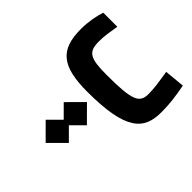

<svg xmlns="http://www.w3.org/2000/svg" viewBox="-184 -489 955 955"><g transform="rotate(45 293.0 -12.0)"><path d="M248.5 3.9C521.5 3.9 581.1 -63.5 581.1 -185.1C581.1 -246.1 574.7 -288.6 562.5 -354L455.6 -343.8C465.8 -280.3 471.7 -245.1 471.7 -204.6C471.7 -141.1 439 -123.5 258.3 -123.5C139.2 -123.5 111.8 -139.6 111.8 -214.4C111.8 -251.5 116.7 -278.8 125 -330.6H26.4C14.2 -294.4 4.9 -244.6 4.9 -194.3C4.9 -48.3 68.8 3.9 248.5 3.9ZM281.7 330.1 363.3 248.5 301.3 186.5 364.7 123 283.2 41 201.7 123 263.7 185.1 200.2 248.5Z"/></g></svg>

Font: Cascadia Mono SemiBold
Style: Regular
Weight: 600
Monospace: yes
Designer: Aaron Bell
Foundry: Saja Typeworks
Version: Version 2404.023